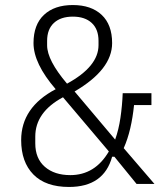

<svg xmlns="http://www.w3.org/2000/svg" viewBox="-20 -730 660 762"><path d="M434 -108H425Q392 12 254 12Q161 12 112.5 -37.5Q64 -87 64 -174Q64 -304 201 -376Q113 -478 113 -559Q113 -632 154.5 -671Q196 -710 269 -710Q342 -710 383.5 -671Q425 -632 425 -559Q425 -454 276 -367L437 -176Q451 -215 458 -262.5Q465 -310 467 -360H581V-313H512Q507 -264 497 -221Q487 -178 471 -142L593 0H522ZM269 -664Q221 -664 194 -639Q167 -614 167 -568V-550Q167 -491 246 -398Q371 -466 371 -551V-568Q371 -614 344 -639Q317 -664 269 -664ZM259 -35Q357 -35 412 -129L230 -344Q120 -285 120 -188V-161Q120 -101 158 -68Q196 -35 259 -35Z"/></svg>

Font: IBM Plex Sans Cond Light
Style: Regular
Weight: 300
Width: 3
Designer: Mike Abbink, Paul van der Laan, Pieter van Rosmalen
Foundry: Bold Monday
Version: Version 1.3